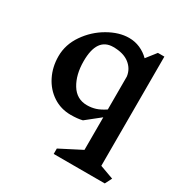

<svg xmlns="http://www.w3.org/2000/svg" viewBox="-181 -702 1072 1107"><g transform="rotate(30 355.0 -148.5)"><path d="M666 254H326V218L468 145V-72L375 2Q343 10 298 10Q232 10 179.5 -24.5Q127 -59 97.5 -118Q68 -177 68 -248Q68 -326 115 -394Q162 -462 232.5 -502.5Q303 -543 369 -543Q408 -543 442.5 -528Q477 -513 504 -486L555 -551H598V176L689 209ZM468 -124V-343Q462 -391 423 -421.5Q384 -452 316 -452Q208 -452 208 -296Q208 -206 245 -145.5Q282 -85 351 -85Q381 -85 408 -93.5Q435 -102 468 -124Z"/></g></svg>

Font: InknutAntiqua
Style: Medium
Weight: 500
Designer: Claus Eggers Srensen
Foundry: Claus Eggers Srensen
Version: Version 1.000; ttfautohint (v1.2) -l 7 -r 28 -G 50 -x 13 -D 